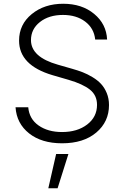

<svg xmlns="http://www.w3.org/2000/svg" viewBox="-20 -758 669 1032"><path d="M491.7 -545.4Q485.4 -606 438 -641.8Q390.6 -677.7 318.4 -677.7Q242.7 -677.7 194.6 -639.6Q146.5 -601.6 146.5 -542.5Q146.5 -451.2 291.5 -410.2L368.2 -388.2Q399.4 -379.4 424.6 -369.6Q449.7 -359.9 477.3 -343.3Q504.9 -326.7 523.4 -306.6Q542 -286.6 554 -257.3Q565.9 -228 565.9 -193.4Q565.9 -103.5 497.6 -45.7Q429.2 12.2 313.5 12.2Q203.6 12.2 136.5 -41Q69.3 -94.2 63.5 -181.6H131.8Q137.2 -118.7 187.5 -83.5Q237.8 -48.3 313.5 -48.3Q396 -48.3 448.7 -88.9Q501.5 -129.4 501.5 -194.3Q501.5 -246.1 463.1 -276.4Q424.8 -306.6 349.6 -328.6L262.2 -354Q82.5 -407.2 82.5 -539.6Q82.5 -626.5 150.4 -682.1Q218.3 -737.8 319.8 -737.8Q420.4 -737.8 486.1 -683.3Q551.8 -628.9 555.7 -545.4ZM239.7 253.9 281.7 69.8H347.7L289.6 253.9Z"/></svg>

Font: Interop Light
Style: Regular
Weight: 300
Designer: Rasmus Andersson, Google, Jang Haemin
Foundry: jhaemin
Version: Version 1.007